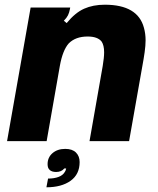

<svg xmlns="http://www.w3.org/2000/svg" viewBox="-20 -599 671 815"><path d="M10 0 110 -567H278L277 -561Q274 -545 268.5 -534Q263 -523 251 -511L263 -501Q299 -545 337 -562Q375 -579 425 -579Q565 -579 591 -481Q598 -456 598 -428Q598 -406 594 -377.5Q590 -349 584 -317L528 0H360L416 -319Q422 -355 422 -377Q422 -407 411 -423Q394 -444 352 -444Q301 -444 272 -415Q246 -386 234 -319L178 0ZM184 159Q210 159 228.5 152Q247 145 255 131Q259 126 261 116H253Q241 131 218 131Q201 131 191.5 123Q182 115 182 98Q182 69 203 51Q224 33 257 33Q287 33 302.5 48.5Q318 64 318 89Q318 141 279.5 168.5Q241 196 177 196Z"/></svg>

Font: Open Sauce Sans Black Italic
Style: Regular
Weight: 900
Italic angle: -10°
Designer: Alfredo Marco Pradil
Foundry: Creative Sauce Fz LLC
Version: Version 1.477